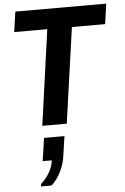

<svg xmlns="http://www.w3.org/2000/svg" viewBox="-66 -732 740 1134"><g transform="rotate(-5 304.0 -165.0)"><path d="M169 0 248 -566H52L69 -686H608L591 -566H394L314 0ZM130 356 132 342Q165 311 184 277Q203 243 207 208H153L173 72H294L277 188Q271 234 249.5 278.5Q228 323 193 356Z"/></g></svg>

Font: Chivo SemiBold
Style: Italic
Weight: 600
Italic angle: -8.05°
Designer: Hector Gatti
Foundry: Omnibus-Type
Version: Version 2.002